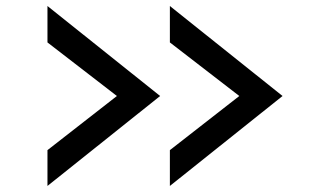

<svg xmlns="http://www.w3.org/2000/svg" viewBox="-20 -571 1126 644"><path d="M549.8 -67.4 782.7 -249 549.8 -428.7V-550.8L927.7 -249L549.8 52.7ZM139.2 -67.4 372.1 -249 139.2 -428.7V-550.8L517.1 -249L139.2 52.7Z"/></svg>

Font: Plaster
Style: Regular
Weight: 400
Designer: Eben Sorkin
Foundry: Eben Sorkin
Version: Version 1.007